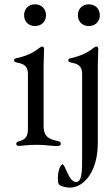

<svg xmlns="http://www.w3.org/2000/svg" viewBox="-20 -669 513 887"><path d="M67.8 5C84.9 5 102.6 0 149.9 0C190 0 220.5 5.7 243.3 5.7C254.3 5.7 261 2.8 261 -5C261 -11.7 257.1 -14.6 245.7 -17.4C213.4 -25.2 181.8 -33 181.5 -85.2V-367.5C181.5 -397.7 183.6 -422.9 183.6 -441.1C183.6 -451.3 180 -453.8 174.4 -453.8C170.8 -453.8 167.3 -451.7 161.9 -447.8C145.6 -435 117.9 -413.7 57.9 -400.6C49.7 -399.1 45.1 -396 45.1 -390.3C45.1 -384.6 49.7 -382.1 56.8 -380.3C81.3 -374.6 109 -371.8 109 -325.6V-70.7C109 -29.1 87.4 -22 66.4 -16C59.3 -13.8 55 -11 55 -4.6C55 2.5 60.4 5 67.8 5ZM91.3 -598.7C91.3 -568.9 112.2 -548.7 141.7 -548.7C171.5 -548.7 192.5 -568.9 192.5 -598.7C192.5 -628.6 171.5 -649.1 141.7 -649.1C112.2 -649.1 91.3 -628.6 91.3 -598.7ZM247.2 155.5C247.2 158.4 247.5 175.8 251.1 181.5C256.4 190.3 282.7 197.8 302.9 197.8C367.2 197.8 431.8 123.6 431.8 -7.1V-367.5C431.8 -397.7 433.9 -422.9 433.9 -441.1C433.9 -451.3 430.4 -453.8 424.7 -453.8C421.2 -453.8 417.6 -451.7 412.3 -447.8C396 -435 368.3 -413.7 308.2 -400.6C300.1 -399.1 295.5 -396 295.5 -390.3C295.5 -384.6 300.1 -382.1 307.2 -380.3C331.7 -374.6 359.4 -371.8 359.4 -325.6V58.9C359.4 120.4 359 171.9 331.3 171.9C297.2 171.9 282.3 90.2 268.5 90.2C260.7 90.2 247.2 117.5 247.2 155.5ZM339.8 -598.7C339.8 -568.9 360.8 -548.7 390.3 -548.7C420.1 -548.7 441.1 -568.9 441.1 -598.7C441.1 -628.6 420.1 -649.1 390.3 -649.1C360.8 -649.1 339.8 -628.6 339.8 -598.7Z"/></svg>

Font: Margiela Serif
Style: Regular
Weight: 400
Designer: Andreas Faust, Stefan Endress
Version: Version 1.002;FEAKit 1.0